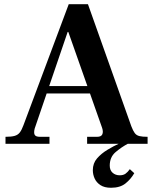

<svg xmlns="http://www.w3.org/2000/svg" viewBox="-20 -680 730 908"><path d="M6 0V-33Q34 -33 49.5 -37.5Q65 -42 74 -54Q83 -66 91 -88L305 -660H396L601 -83Q609 -62 617 -51Q625 -40 639 -36.5Q653 -33 678 -33V0H392V-33H439Q459 -33 464 -45Q469 -57 463 -75L303 -529H300L144 -72Q139 -52 144 -42.5Q149 -33 169 -33H214V0ZM189 -238 199 -273H406L415 -238ZM505 208Q474 208 455 195.5Q436 183 427.5 164Q419 145 419 125Q419 92 439 69Q459 46 488 28.5Q517 11 543 -1H586Q554 16 526.5 39.5Q499 63 499 103Q499 125 512.5 137Q526 149 546 149Q563 149 573.5 141.5Q584 134 594 120L615 139Q599 167 573.5 187.5Q548 208 505 208Z"/></svg>

Font: Frank Ruhl Libre SemiBold
Style: Regular
Weight: 600
Designer: Yanek Iontef
Foundry: Fontef
Version: Version 6.003;gftools[0.9.30]